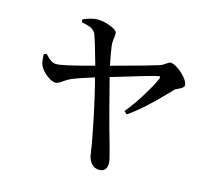

<svg xmlns="http://www.w3.org/2000/svg" viewBox="-110 -874 1105 1027"><g transform="rotate(15 443.0 -360.5)"><path d="M523 27C551 27 565 11 565 -21C565 -32 559 -58 548 -97C545 -106 544 -112 543 -115C511 -227 480 -344 449 -467C587 -509 670 -533 697 -539C710 -542 713 -538 708 -526C696 -499 678 -466 654 -427C628 -384 601 -346 573 -312L589 -298C641 -333 704 -389 777 -466C787 -476 794 -483 798 -488C802 -493 810 -498 823 -503C841 -511 850 -520 850 -529C850 -562 781 -625 745 -626C740 -626 732 -622 721 -614C710 -606 701 -601 694 -599C661 -588 574 -563 435 -526C425 -575 419 -611 416 -634C415 -644 415 -657 418 -674C419 -685 420 -694 420 -700C420 -712 407 -723 380 -733C355 -743 331 -748 308 -748C285 -748 259 -741 228 -727L230 -712C253 -707 269 -703 280 -698C294 -691 304 -682 309 -671C317 -652 333 -599 357 -514C358 -511 358 -508 359 -506C246 -475 177 -459 153 -460C136 -460 118 -471 99 -492C96 -495 93 -498 92 -500L77 -494C78 -463 81 -443 86 -434C93 -418 106 -402 125 -387C144 -371 162 -363 177 -363C186 -363 198 -369 213 -380C228 -391 241 -398 252 -403C281 -415 322 -429 374 -445C405 -329 444 -142 457 -50C459 -27 466 -9 477 5C489 20 504 27 523 27Z"/></g></svg>

Font: AllPunType SemiBold
Style: Regular
Weight: 600
Version: 1.0